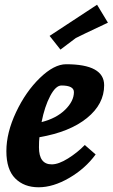

<svg xmlns="http://www.w3.org/2000/svg" viewBox="-20 -775 477 813"><path d="M260 -503Q421 -503 421 -414Q421 -334 348 -275Q275 -216 147 -194Q145 -179 145 -151Q145 -79 199 -79Q228 -79 268 -104Q308 -129 339 -161L385 -121Q341 -61 273 -21.5Q205 18 143.5 18Q82 18 44.5 -19.5Q7 -57 7 -135Q7 -213 48 -300Q89 -387 149 -445Q209 -503 260 -503ZM391 -755 437 -679Q318 -623 301 -614L236 -565L190 -623ZM240 -413Q216 -413 192.5 -368.5Q169 -324 156 -258Q219 -274 256 -310.5Q293 -347 293 -385Q293 -413 240 -413Z"/></svg>

Font: Andada
Style: Bold Italic
Weight: 700
Italic angle: -8.29999°
Designer: Carolina Giovagnoli
Foundry: Carolina Giovagnoli
Version: Version 1.003